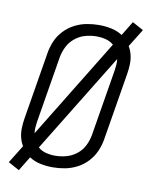

<svg xmlns="http://www.w3.org/2000/svg" viewBox="-92 -854 759 973"><g transform="rotate(10 288.0 -367.5)"><path d="M73 52 118 -22Q144 -5 175.5 1.5Q207 8 239 8Q271 8 302.5 2Q334 -4 364 -19.5Q394 -35 417.5 -60.5Q441 -86 454 -116.5Q467 -147 472 -178L529 -523Q533 -548 534 -572.5Q535 -597 529.5 -620.5Q524 -644 512 -664L569 -756L512 -787L467 -713Q441 -730 409.5 -736.5Q378 -743 346 -743Q315 -743 283 -737Q251 -731 221 -715.5Q191 -700 167.5 -675Q144 -650 131 -619.5Q118 -589 113 -557L56 -212Q52 -188 51 -163Q50 -138 55.5 -114.5Q61 -91 73 -71L16 21ZM119 -146Q117 -160 118 -174Q119 -188 121 -203L178 -548Q183 -576 196.5 -603Q210 -630 234.5 -649.5Q259 -669 287.5 -676.5Q316 -684 344 -684Q369 -684 392 -678Q415 -672 432 -657ZM241 -52Q216 -52 193 -58Q170 -64 153 -79L466 -589Q468 -575 467 -561Q466 -547 464 -533L407 -188Q402 -159 388.5 -132Q375 -105 350.5 -86Q326 -67 297.5 -59.5Q269 -52 241 -52Z"/></g></svg>

Font: Iosevka Sparkle Light Oblique
Style: Regular
Weight: 300
Italic angle: -9°
Designer: Belleve Invis
Foundry: Belleve Invis
Version: Version 4.5.0; ttfautohint (v1.8.3)